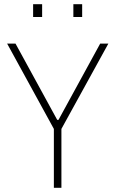

<svg xmlns="http://www.w3.org/2000/svg" viewBox="-20 -896 551 916"><path d="M237 0V-281L14 -688H54L253 -324H259L458 -688H497L273 -281V0ZM138 -815V-876H181V-815ZM330 -815V-876H372V-815Z"/></svg>

Font: Saira SemiCondensed Thin
Style: Regular
Weight: 250
Width: 4
Designer: Hector Gatti with collaboration of the Omnibus-Type team
Foundry: Omnibus-Type
Version: Version 1.101